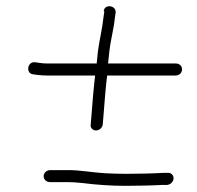

<svg xmlns="http://www.w3.org/2000/svg" viewBox="-20 -582 640 623"><path d="M140.5 9H202.5C214.5 9 229.8 10 248.4 12C290.1 17.4 338.9 21 386.9 21C423.5 21 476.4 19.9 507.1 18H523.1C533.2 16.7 542.6 8.1 543.2 -3C543.7 -13.4 534.9 -22.3 524.1 -21H508.1C477.8 -19.1 425.8 -18 388.9 -18C364.9 -18 341.6 -18.7 319 -20C281.9 -22.2 238.3 -30 204.6 -30H142.6C132 -30 122.1 -21.6 121.6 -11C121 -0.4 130 9 142.6 9ZM318.6 -545 315.5 -524C311.8 -488.1 303.3 -456.2 297.8 -416C295.8 -396 295.8 -396 293.7 -376H132.7C124.7 -376 116.5 -376.7 107.9 -378L94 -380C68.5 -383.2 62.7 -344 86.9 -341L100.8 -339C111.4 -337.7 121.4 -337 130.7 -337H288.7C285 -308.2 278.1 -230.9 277.2 -213L274.4 -178C273.4 -172.7 274.7 -168.2 278.2 -164.5C290 -152 310.5 -161 313.3 -177L316.2 -212C319.4 -252.2 322.7 -298.5 327.7 -337H550.7C561.3 -337 570.1 -345.4 570.7 -356C571.3 -366.6 563.3 -376 550.7 -376H330.7C332 -388 333.3 -400.7 334.7 -414C339.2 -454.3 348.8 -485.7 352.3 -521L355.4 -542C356.6 -565.5 317.9 -570 316.6 -545Z"/></svg>

Font: Just Breathe
Style: Obl1
Weight: 400
Foundry: Cannot Into Space Fonts
Version: Version 0.72